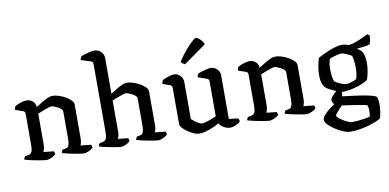

<svg xmlns="http://www.w3.org/2000/svg" viewBox="-88 -1072 3125 1543"><g transform="rotate(-10 1475.0 -300.0)"><path d="M216 0Q208 0 184.5 -3.5Q161 -7 132 -12.5Q103 -18 77.5 -24Q52 -30 40 -34Q40 -42 43.5 -49Q47 -56 50 -60L78 -65Q95 -68 104.5 -82.5Q114 -97 114 -145V-394Q114 -402 111 -409Q108 -416 99 -419L35 -441Q37 -455 40 -462Q43 -469 47 -472Q64 -482 92.5 -491Q121 -500 139 -500Q168 -500 189.5 -481Q211 -462 211 -433Q235 -448 260 -463.5Q285 -479 308.5 -489.5Q332 -500 350 -500Q373 -500 401.5 -491Q430 -482 456 -467Q482 -452 498.5 -435Q515 -418 515 -401V-125Q515 -105 511 -89.5Q507 -74 503 -68L589 -59Q591 -56 593.5 -49.5Q596 -43 596 -35Q591 -27 576.5 -19Q562 -11 546.5 -5.5Q531 0 520 0Q512 0 488.5 -3.5Q465 -7 436.5 -12.5Q408 -18 383 -24Q358 -30 346 -34Q346 -43 349.5 -49.5Q353 -56 356 -60L381 -64Q391 -66 398.5 -71.5Q406 -77 410.5 -93.5Q415 -110 415 -145V-362Q415 -372 404.5 -382Q394 -392 378.5 -400Q363 -408 349 -413Q335 -418 328 -418Q321 -418 305.5 -413.5Q290 -409 272 -402Q254 -395 238 -388.5Q222 -382 214 -379V-127Q214 -108 210 -92Q206 -76 201 -68L284 -59Q286 -56 288.5 -49.5Q291 -43 291 -35Q286 -27 272 -19Q258 -11 242.5 -5.5Q227 0 216 0Z M824 0Q816 0 792.5 -3.5Q769 -7 740.5 -12.5Q712 -18 686.5 -24Q661 -30 649 -34Q649 -42 652.5 -49Q656 -56 659 -60L686 -65Q703 -68 712 -82.5Q721 -97 721 -145V-694Q721 -702 718 -708.5Q715 -715 706 -718L625 -744Q626 -754 629.5 -762Q633 -770 635 -772Q646 -778 667.5 -784.5Q689 -791 711.5 -795.5Q734 -800 746 -800Q776 -800 798.5 -778Q821 -756 821 -725V-434Q844 -449 869 -464.5Q894 -480 917 -490Q940 -500 957 -500Q980 -500 1008.5 -491Q1037 -482 1063 -467Q1089 -452 1105.5 -435Q1122 -418 1122 -401V-125Q1122 -103 1118 -88.5Q1114 -74 1111 -68L1196 -59Q1198 -56 1200.5 -50Q1203 -44 1203 -35Q1198 -27 1183 -18.5Q1168 -10 1152.5 -5Q1137 0 1127 0Q1119 0 1096 -3.5Q1073 -7 1044 -12.5Q1015 -18 990 -24Q965 -30 953 -34Q953 -42 956.5 -49Q960 -56 963 -60L989 -65Q999 -67 1006 -72.5Q1013 -78 1017.5 -94.5Q1022 -111 1022 -145V-362Q1022 -372 1011.5 -382Q1001 -392 985.5 -400Q970 -408 956 -413Q942 -418 935 -418Q928 -418 912.5 -413.5Q897 -409 879 -402Q861 -395 845.5 -388.5Q830 -382 821 -379V-127Q821 -106 817 -90.5Q813 -75 809 -68L891 -59Q893 -56 895.5 -50Q898 -44 898 -35Q893 -28 879.5 -19.5Q866 -11 850.5 -5.5Q835 0 824 0Z M1466 4Q1442 4 1415.5 -7.5Q1389 -19 1366 -36Q1343 -53 1328.5 -69Q1314 -85 1314 -95V-394Q1314 -402 1311 -409Q1308 -416 1299 -419L1238 -441Q1240 -455 1243 -462Q1246 -469 1250 -472Q1267 -482 1295.5 -491Q1324 -500 1342 -500Q1371 -500 1392.5 -478Q1414 -456 1414 -425V-123Q1425 -114 1439.5 -102.5Q1454 -91 1469.5 -82Q1485 -73 1496 -73Q1508 -73 1529 -78.5Q1550 -84 1573 -93Q1596 -102 1615 -110V-394Q1615 -402 1611.5 -409Q1608 -416 1599 -419L1527 -444Q1528 -455 1531 -462.5Q1534 -470 1537 -472Q1548 -478 1568 -484.5Q1588 -491 1609.5 -495.5Q1631 -500 1643 -500Q1672 -500 1693.5 -478Q1715 -456 1715 -425V-71L1790 -62Q1792 -59 1795 -52Q1798 -45 1798 -36Q1792 -27 1777 -19Q1762 -11 1745 -5.5Q1728 0 1716 0Q1689 0 1663 -15Q1637 -30 1626 -51Q1605 -38 1576 -25.5Q1547 -13 1517.5 -4.5Q1488 4 1466 4ZM1445 -565Q1435 -569 1426 -576Q1417 -583 1412 -589Q1445 -639 1477 -677Q1509 -715 1533.5 -737Q1558 -759 1567 -759Q1575 -759 1588 -749Q1601 -739 1613 -724.5Q1625 -710 1629 -696Z M2035 0Q2027 0 2003.5 -3.5Q1980 -7 1951 -12.5Q1922 -18 1896.5 -24Q1871 -30 1859 -34Q1859 -42 1862.5 -49Q1866 -56 1869 -60L1897 -65Q1914 -68 1923.5 -82.5Q1933 -97 1933 -145V-394Q1933 -402 1930 -409Q1927 -416 1918 -419L1854 -441Q1856 -455 1859 -462Q1862 -469 1866 -472Q1883 -482 1911.5 -491Q1940 -500 1958 -500Q1987 -500 2008.5 -481Q2030 -462 2030 -433Q2054 -448 2079 -463.5Q2104 -479 2127.5 -489.5Q2151 -500 2169 -500Q2192 -500 2220.5 -491Q2249 -482 2275 -467Q2301 -452 2317.5 -435Q2334 -418 2334 -401V-125Q2334 -105 2330 -89.5Q2326 -74 2322 -68L2408 -59Q2410 -56 2412.5 -49.5Q2415 -43 2415 -35Q2410 -27 2395.5 -19Q2381 -11 2365.5 -5.5Q2350 0 2339 0Q2331 0 2307.5 -3.5Q2284 -7 2255.5 -12.5Q2227 -18 2202 -24Q2177 -30 2165 -34Q2165 -43 2168.5 -49.5Q2172 -56 2175 -60L2200 -64Q2210 -66 2217.5 -71.5Q2225 -77 2229.5 -93.5Q2234 -110 2234 -145V-362Q2234 -372 2223.5 -382Q2213 -392 2197.5 -400Q2182 -408 2168 -413Q2154 -418 2147 -418Q2140 -418 2124.5 -413.5Q2109 -409 2091 -402Q2073 -395 2057 -388.5Q2041 -382 2033 -379V-127Q2033 -108 2029 -92Q2025 -76 2020 -68L2103 -59Q2105 -56 2107.5 -49.5Q2110 -43 2110 -35Q2105 -27 2091 -19Q2077 -11 2061.5 -5.5Q2046 0 2035 0Z M2658 200Q2642 200 2617.5 191.5Q2593 183 2566.5 168.5Q2540 154 2517 136.5Q2494 119 2479.5 101.5Q2465 84 2465 69Q2465 53 2481.5 33Q2498 13 2522.5 -6.5Q2547 -26 2569 -39Q2564 -46 2558.5 -56.5Q2553 -67 2553 -76Q2553 -86 2564 -100.5Q2575 -115 2590 -129.5Q2605 -144 2616 -152L2651 -145L2644 -92Q2651 -91 2678.5 -87.5Q2706 -84 2742.5 -79.5Q2779 -75 2816 -68.5Q2853 -62 2881 -54.5Q2909 -47 2918 -38Q2923 -25 2925.5 -9.5Q2928 6 2928 20Q2928 50 2923.5 82Q2919 114 2911 136Q2900 144 2874 155Q2848 166 2813 176.5Q2778 187 2737.5 193.5Q2697 200 2658 200ZM2685 126Q2705 126 2734.5 123.5Q2764 121 2791.5 116.5Q2819 112 2833 107Q2836 100 2837 82.5Q2838 65 2838 56Q2838 42 2835.5 30.5Q2833 19 2830 14Q2828 12 2808.5 8Q2789 4 2761.5 -0.5Q2734 -5 2705.5 -9Q2677 -13 2655.5 -16Q2634 -19 2628 -20Q2615 -7 2601 8Q2587 23 2577.5 35Q2568 47 2568 53Q2568 60 2582 72.5Q2596 85 2616 97Q2636 109 2655 117.5Q2674 126 2685 126ZM2644 -126Q2615 -137 2592.5 -147Q2570 -157 2554.5 -165Q2539 -173 2529 -180.5Q2519 -188 2514 -194Q2506 -205 2498 -228.5Q2490 -252 2490 -284Q2490 -332 2498 -369Q2506 -406 2513 -429Q2523 -435 2546.5 -446.5Q2570 -458 2599.5 -470.5Q2629 -483 2659.5 -491.5Q2690 -500 2713 -500Q2725 -500 2743.5 -495.5Q2762 -491 2770 -488Q2799 -492 2829.5 -503.5Q2860 -515 2886.5 -528Q2913 -541 2928 -548L2946 -536Q2946 -517 2942 -496.5Q2938 -476 2934 -465Q2913 -458 2886.5 -454.5Q2860 -451 2831 -450V-445Q2840 -440 2850.5 -431.5Q2861 -423 2870 -409Q2877 -393 2881.5 -369Q2886 -345 2886 -325Q2886 -285 2878.5 -248Q2871 -211 2863 -188Q2850 -178 2820 -164Q2790 -150 2745.5 -139Q2701 -128 2644 -126ZM2694 -183Q2705 -183 2722 -187Q2739 -191 2754.5 -197Q2770 -203 2776 -207Q2783 -218 2787 -243.5Q2791 -269 2791 -296Q2791 -331 2787.5 -360Q2784 -389 2779 -396Q2776 -401 2759.5 -409.5Q2743 -418 2724.5 -425Q2706 -432 2697 -432Q2685 -432 2665.5 -427.5Q2646 -423 2627 -417Q2608 -411 2598 -405Q2594 -394 2590 -372.5Q2586 -351 2586 -328Q2586 -301 2588.5 -278Q2591 -255 2595 -240.5Q2599 -226 2602 -222Q2608 -216 2625.5 -206.5Q2643 -197 2663 -190Q2683 -183 2694 -183Z"/></g></svg>

Font: Texturina Medium
Style: Regular
Weight: 500
Designer: Guillermo Torres Carreño
Foundry: Omnibus-Type
Version: Version 1.003